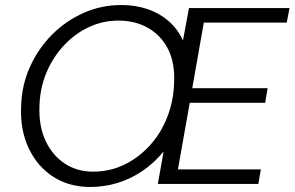

<svg xmlns="http://www.w3.org/2000/svg" viewBox="-20 -732 1172 764"><path d="M339 12Q255 12 192 -28.5Q129 -69 94.5 -141.5Q60 -214 64 -308Q66 -392 99 -465.5Q132 -539 187.5 -594.5Q243 -650 313.5 -681Q384 -712 462 -712Q519 -712 566.5 -696Q614 -680 650.5 -648.5Q687 -617 708 -571L732 -700H1132L1121 -642H791L745 -381H1045L1035 -323H735L688 -58H1018L1008 0H608L631 -129Q593 -83 546.5 -51.5Q500 -20 447.5 -4Q395 12 339 12ZM350 -49Q417 -49 474 -76.5Q531 -104 575.5 -152.5Q620 -201 645.5 -266Q671 -331 673 -406Q676 -484 648 -538Q620 -592 569 -621Q518 -650 451 -650Q389 -650 333.5 -624Q278 -598 234.5 -551.5Q191 -505 165 -443.5Q139 -382 137 -310Q134 -230 161.5 -171.5Q189 -113 238 -81Q287 -49 350 -49Z"/></svg>

Font: DM Sans 17pt Light
Style: Italic
Weight: 300
Italic angle: -10°
Version: Version 4.004;gftools[0.9.30]